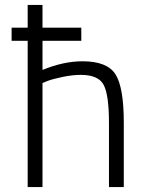

<svg xmlns="http://www.w3.org/2000/svg" viewBox="-20 -757 605 777"><path d="M27 -592V-645H92V-737H152V-645H309V-592H152V-474Q237 -509 314 -509Q414 -509 447.5 -456Q481 -403 481 -260V0H421V-259Q421 -373 399.5 -413.5Q378 -454 307 -454Q274 -454 235 -446Q196 -438 174 -430L152 -421V0H92V-592Z"/></svg>

Font: TitilliumText22L Lt
Style: Thin
Weight: 300
Designer: Campivisivi
Foundry: Campivisivi
Version: 1.000